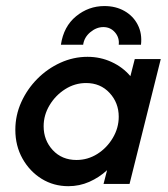

<svg xmlns="http://www.w3.org/2000/svg" viewBox="-20 -614 561 641"><path d="M208.3 7.6Q159 7.6 119.1 -17Q79.2 -41.7 55.2 -84.4Q31.2 -127.1 31.2 -180.6Q31.2 -229.2 51 -272.9Q70.8 -316.7 104.5 -350.7Q138.2 -384.7 181.6 -404.5Q225 -424.3 272.2 -424.3Q315.3 -424.3 352.8 -406.9Q390.3 -389.6 415.3 -359.7L429.9 -416.7H516.7L412.5 0H325.7L337.5 -45.8Q311.1 -21.5 278.1 -6.9Q245.1 7.6 208.3 7.6ZM235.4 -79.9Q272.9 -79.9 304.9 -100Q336.8 -120.1 356.6 -153.5Q376.4 -186.8 376.4 -224.3Q376.4 -270.8 345.8 -303.8Q315.3 -336.8 267.4 -336.8Q229.9 -336.8 197.6 -316.3Q165.3 -295.8 145.5 -262.8Q125.7 -229.9 125.7 -192.4Q125.7 -145.8 156.2 -112.8Q186.8 -79.9 235.4 -79.9ZM183.3 -464.6Q192.4 -525.7 234 -559.7Q275.7 -593.8 328.5 -593.8Q366.7 -593.8 395.8 -577.1Q425 -560.4 439.9 -531.2Q454.9 -502.1 450.7 -464.6H376.4Q379.2 -488.2 363.9 -505.9Q348.6 -523.6 325 -523.6Q302.1 -523.6 281.6 -506.6Q261.1 -489.6 257.6 -464.6Z"/></svg>

Font: Afacad Medium
Style: Italic
Weight: 500
Italic angle: -14°
Designer: Kristian Moeller
Foundry: Dicotype
Version: Version 1.000; ttfautohint (v1.8.4.7-5d5b)